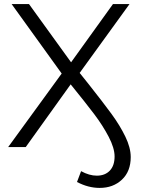

<svg xmlns="http://www.w3.org/2000/svg" viewBox="-20 -720 691 940"><path d="M414 -308Q486 -217 526.5 -161.5Q567 -106 593.5 -51.5Q620 3 620 49Q620 119 577 159.5Q534 200 468 200Q412 200 357 171L377 118Q417 140 454 140Q494 140 517.5 115.5Q541 91 541 46Q541 5 512 -50.5Q483 -106 441 -161.5Q399 -217 326 -307L106 0H20L282 -360L37 -700H122L328 -415L533 -700H614L370 -363Z"/></svg>

Font: APTA Sans Regular
Style: Regular
Weight: 400
Version: Version 7.200